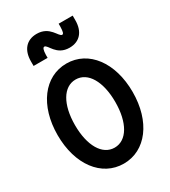

<svg xmlns="http://www.w3.org/2000/svg" viewBox="-230 -1075 1061 1197"><g transform="rotate(-30 300.0 -476.5)"><path d="M300 10C459 10 570 -138 570 -350C570 -562 459 -710 300 -710C141 -710 30 -562 30 -350C30 -138 141 10 300 10ZM300 -105C212 -105 155 -202 155 -350C155 -498 212 -595 300 -595C388 -595 445 -498 445 -350C445 -202 388 -105 300 -105ZM116 -799H217V-820C218 -855 224 -870 234 -870C259 -870 273 -785 368 -785C441 -785 484 -834 484 -916V-949H383V-928C382 -892 378 -878 368 -878C343 -878 327 -963 232 -963C159 -963 116 -914 116 -832Z"/></g></svg>

Font: CommitMono
Style: Bold
Weight: 700
Monospace: yes
Designer: Eigil Nikolajsen
Foundry: Eigil Nikolajsen
Version: Version 1.143